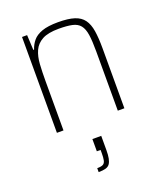

<svg xmlns="http://www.w3.org/2000/svg" viewBox="-142 -611 815 960"><g transform="rotate(-20 265.5 -131.0)"><path d="M87 0V-510H114L118 -430H122Q130 -455 146.5 -475Q163 -495 195 -506.5Q227 -518 281 -518Q335 -518 367.5 -507.5Q400 -497 417 -473.5Q434 -450 440 -412Q446 -374 446 -320V0H411V-315Q411 -371 406 -404.5Q401 -438 386.5 -456Q372 -474 344.5 -480Q317 -486 273 -486Q216 -486 185 -469Q154 -452 140.5 -422Q127 -392 124.5 -351.5Q122 -311 122 -264V0ZM216 256V235Q238 235 247.5 229.5Q257 224 260 210Q263 196 263 172V155H243V90H290V165Q290 192 286.5 209.5Q283 227 275.5 237.5Q268 248 253.5 252Q239 256 216 256Z"/></g></svg>

Font: Saira SemiCondensed Thin
Style: Regular
Weight: 250
Width: 4
Designer: Hector Gatti with collaboration of the Omnibus-Type team
Foundry: Omnibus-Type
Version: Version 1.101